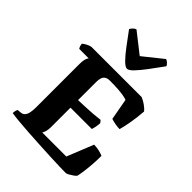

<svg xmlns="http://www.w3.org/2000/svg" viewBox="-276 -1127 1259 1259"><g transform="rotate(45 353.5 -497.0)"><path d="M570 0Q552 0 512.5 -1Q473 -2 421.5 -4.5Q370 -7 314 -10Q258 -13 205 -16.5Q152 -20 110.5 -24Q69 -28 46 -32Q46 -44 49 -54.5Q52 -65 54 -69L83 -72Q99 -74 109 -85Q119 -96 123.5 -116.5Q128 -137 128 -168V-563Q128 -594 132 -610Q136 -626 140.5 -632Q145 -638 145 -638H57Q53 -643 49.5 -652.5Q46 -662 45 -674Q51 -680 63.5 -687.5Q76 -695 88.5 -699.5Q101 -704 106 -704H570Q590 -696 612.5 -680.5Q635 -665 648 -648Q643 -582 633.5 -531Q624 -480 616 -453Q595 -453 572.5 -457.5Q550 -462 535 -467L508 -616Q499 -620 478.5 -624Q458 -628 425.5 -630.5Q393 -633 348 -633Q324 -633 311 -624Q298 -615 293.5 -599Q289 -583 289 -563V-395Q330 -397 361.5 -398Q393 -399 422.5 -401.5Q452 -404 485 -408L499 -391Q497 -367 494 -352Q491 -337 487 -325H289V-143Q289 -121 283.5 -103Q278 -85 273 -79H496L570 -263Q597 -263 622 -256.5Q647 -250 656 -245Q656 -209 653.5 -171Q651 -133 646.5 -99.5Q642 -66 637 -43Q633 -35 618.5 -25Q604 -15 590.5 -7.5Q577 0 570 0ZM370 -767Q354 -767 327.5 -793.5Q301 -820 268 -864Q235 -908 196 -961Q202 -972 211.5 -981.5Q221 -991 232 -994L371 -885L507 -994Q518 -990 528 -980.5Q538 -971 542 -962Q504 -909 470.5 -864.5Q437 -820 411.5 -793.5Q386 -767 370 -767Z"/></g></svg>

Font: Texturina Medium 12pt ExtraBold
Style: Regular
Weight: 800
Version: Version 1.002